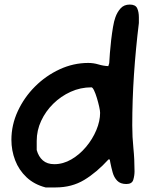

<svg xmlns="http://www.w3.org/2000/svg" viewBox="-20 -807 689 842"><path d="M180 15Q130 2 96.5 -29.5Q63 -61 46.5 -104Q30 -147 30 -194Q30 -259 58 -319.5Q86 -380 133.5 -427.5Q181 -475 241.5 -503Q302 -531 367 -531Q390 -531 411.5 -524.5Q433 -518 455 -517L459 -530Q460 -548 462 -575Q464 -602 467.5 -631.5Q471 -661 475.5 -688Q480 -715 486 -731Q494 -754 509 -770.5Q524 -787 549 -787Q574 -787 581.5 -771Q589 -755 589 -731V-706Q575 -591 567.5 -479.5Q560 -368 560 -257Q560 -206 565 -157.5Q570 -109 570 -56Q570 -37 564.5 -18.5Q559 0 534 0Q508 0 494 -14.5Q480 -29 474 -51Q468 -73 464 -93Q462 -108 460 -108H456Q404 -51 349.5 -18Q295 15 224 15ZM218 -87Q257 -87 293 -108Q329 -129 357.5 -163Q386 -197 402.5 -236.5Q419 -276 419 -312Q419 -321 415 -339Q411 -357 405 -377Q399 -397 392.5 -410.5Q386 -424 381 -424Q333 -424 290 -404.5Q247 -385 213.5 -352Q180 -319 160.5 -277Q141 -235 141 -189V-149Q149 -120 168 -103.5Q187 -87 218 -87Z"/></svg>

Font: Fuzzy Bubbles
Style: Bold
Weight: 700
Designer: Robert E. Leuschke
Foundry: Robert E. Leuschke
Version: Version 1.010; ttfautohint (v1.8.3)